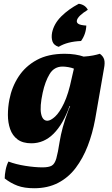

<svg xmlns="http://www.w3.org/2000/svg" viewBox="-20 -753 593 1021"><path d="M162 248Q109 248 73 234.5Q37 221 5 196Q5 176 10 150.5Q15 125 25 106Q64 121 115 129Q166 137 206 137Q239 137 255 128Q271 119 279.5 89.5Q288 60 297 1Q303 -36 314 -76.5Q325 -117 345 -170L353 -189H350Q316 -93 265 -42Q214 9 147 9Q101 9 73.5 -11.5Q46 -32 34 -66.5Q22 -101 22 -142Q22 -183 30 -224Q43 -291 79 -346Q115 -401 175.5 -434Q236 -467 324 -467Q354 -467 379.5 -463Q405 -459 425 -452Q454 -454 474.5 -458Q495 -462 511 -467Q529 -454 534 -436.5Q539 -419 533 -389L486 -119Q472 -43 446.5 23Q421 89 382.5 140Q344 191 289 219.5Q234 248 162 248ZM207 -260Q191 -186 198.5 -148.5Q206 -111 232 -111Q249 -111 273 -133Q297 -155 320.5 -204.5Q344 -254 361 -336L373 -388Q361 -393 343.5 -396Q326 -399 313 -399Q268 -399 244 -359.5Q220 -320 207 -260ZM292 -504Q266 -512 259 -532.5Q252 -553 257 -580Q267 -627 305.5 -665.5Q344 -704 399 -733Q433 -728 447 -701Q394 -668 389 -645Q386 -633 397 -626Q408 -619 439 -617Q437 -571 411 -535Q338 -532 292 -504Z"/></svg>

Font: Vollkorn ExtraBold
Style: Italic
Weight: 800
Italic angle: -11°
Designer: Friedrich Althausen
Foundry: Friedrich Althausen
Version: Version 5.000; ttfautohint (v1.8.3)